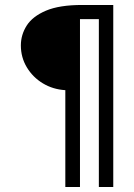

<svg xmlns="http://www.w3.org/2000/svg" viewBox="-20 -685 540 773"><path d="M243 68V-322Q193 -325 152.5 -349.5Q112 -374 88 -414Q64 -454 64 -502Q64 -545 87.5 -582Q111 -619 165 -642Q219 -665 311 -665H436V68H378V-608H302V68Z"/></svg>

Font: Ligconsolata
Style: Regular
Weight: 400
Monospace: yes
Designer: Raph Levien, Cyreal, Brenton Simpson
Foundry: Raph Levien, Cyreal, Google
Version: Version 3.001; ttfautohint (v1.8.2.53-6de2)